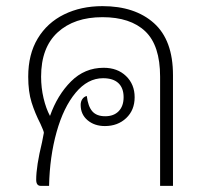

<svg xmlns="http://www.w3.org/2000/svg" viewBox="-20 -606 664 626"><path d="M544 -361V0H502V-356Q502 -458 453.5 -504Q405 -550 314 -550Q222 -550 168 -500.5Q114 -451 114 -356Q114 -320 122 -286Q130 -252 143 -228Q167 -296 211.5 -340.5Q256 -385 318 -385Q363 -385 391 -358Q419 -331 419 -289Q419 -247 391.5 -221Q364 -195 322 -195Q288 -195 265.5 -214Q243 -233 243 -264Q243 -275 248.5 -283Q254 -291 263 -293Q267 -259 281 -243Q295 -227 323 -227Q351 -227 367 -243.5Q383 -260 383 -289Q383 -319 366 -335Q349 -351 316 -351Q266 -351 226.5 -303.5Q187 -256 164.5 -175.5Q142 -95 140 0H113Q98 0 98 -20Q98 -64 117 -142Q123 -172 123 -173Q123 -178 112 -202Q94 -237 83 -272Q72 -307 72 -356Q72 -429 103 -480.5Q134 -532 189 -559Q244 -586 314 -586Q420 -586 482 -530.5Q544 -475 544 -361Z"/></svg>

Font: Krub ExtraLight
Style: Regular
Weight: 275
Designer: Ekaluck Peanpanawate
Foundry: Cadson Demak Co.,Ltd.
Version: Version 1.000; ttfautohint (v1.6)